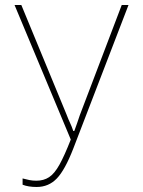

<svg xmlns="http://www.w3.org/2000/svg" viewBox="-20 -734 570 765"><path d="M126 11Q93 11 70 2V-23Q85 -19 97.5 -16.5Q110 -14 125 -14Q154 -14 175.5 -28Q197 -42 217 -78Q237 -114 262 -178L38 -714H65L245 -278Q253 -257 259.5 -243.5Q266 -230 272 -212H276Q282 -228 287.5 -244Q293 -260 298 -275L465 -714H492L272 -142Q239 -57 206.5 -23Q174 11 126 11Z"/></svg>

Font: Noto Sans Mono Condensed Thin
Style: Regular
Weight: 100
Width: 3
Designer: Monotype Design Team
Foundry: Monotype Imaging Inc.
Version: Version 2.014; ttfautohint (v1.8.4.7-5d5b)